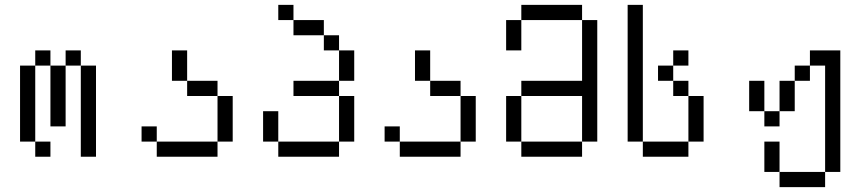

<svg xmlns="http://www.w3.org/2000/svg" viewBox="-20 -645 3540 790"><path d="M187.5 0V-62.5H125V0ZM125 -62.5V-375H62.5V-62.5ZM312.5 -375Q312.5 -375 312.5 0H375Q375 0 375 -375ZM187.5 -375Q187.5 -375 187.5 -125H250Q250 -125 250 -375ZM125 -375H187.5V-437.5H125ZM250 -375H312.5V-437.5H250Z M625 -62.5V0H875V-62.5ZM625 -62.5V-125H562.5V-62.5ZM875 -62.5H937.5V-250H875ZM875 -250V-312.5H750V-250ZM750 -312.5Q750 -312.5 750 -437.5H687.5Q687.5 -437.5 687.5 -312.5Z M1125 -62.5V0H1375V-62.5ZM1125 -62.5Q1125 -62.5 1125 -187.5H1062.5Q1062.5 -187.5 1062.5 -62.5ZM1375 -62.5H1437.5V-250H1375ZM1375 -250V-312.5H1187.5V-250ZM1375 -312.5H1437.5Q1437.5 -312.5 1437.5 -437.5H1375Q1375 -437.5 1375 -312.5ZM1375 -437.5V-500H1312.5V-437.5ZM1312.5 -500V-562.5H1187.5V-500ZM1187.5 -562.5V-625H1125V-562.5Z M1625 -62.5V0H1875V-62.5ZM1625 -62.5V-125H1562.5V-62.5ZM1875 -62.5H1937.5V-250H1875ZM1875 -250V-312.5H1750V-250ZM1750 -312.5Q1750 -312.5 1750 -437.5H1687.5Q1687.5 -437.5 1687.5 -312.5Z M2125 -62.5V0H2375V-62.5ZM2125 -62.5V-250H2062.5V-62.5ZM2375 -62.5H2437.5Q2437.5 -62.5 2437.5 -562.5H2375Q2375 -562.5 2375 -312.5H2125V-250H2375ZM2062.5 -562.5Q2062.5 -562.5 2062.5 -437.5H2125Q2125 -437.5 2125 -562.5ZM2125 -562.5H2375V-625H2125Z M2812.5 -375V-437.5H2750V-375H2687.5V-312.5H2750V-250H2812.5V-62.5H2625V0H2812.5V-62.5H2875V-250H2812.5V-312.5H2750V-375ZM2625 -62.5V-625H2562.5V-62.5Z M3187.5 62.5V125H3375V62.5ZM3187.5 62.5Q3187.5 62.5 3187.5 -62.5H3125Q3125 -62.5 3125 62.5ZM3375 62.5H3437.5Q3437.5 62.5 3437.5 -437.5H3312.5V-375H3250V-312.5H3187.5Q3187.5 -312.5 3187.5 -187.5H3125V-125H3187.5V-187.5H3250Q3250 -187.5 3250 -312.5H3312.5V-375H3375ZM3125 -187.5Q3125 -187.5 3125 -312.5H3062.5Q3062.5 -312.5 3062.5 -187.5Z"/></svg>

Font: UnifontExMono
Style: Regular
Weight: 500
Version: Version 15.0.06